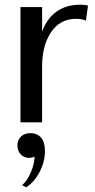

<svg xmlns="http://www.w3.org/2000/svg" viewBox="-20 -520 403 816"><path d="M67 -490H159V-385Q178 -440 219.5 -470Q261 -500 320 -500Q343 -500 354 -496L345 -432Q330 -440 303 -440Q235 -440 197 -383Q159 -326 159 -239V0H67ZM74 267Q95 249 110.5 213.5Q126 178 127 146Q115 151 104 151Q82 151 68 136Q54 121 54 98Q54 75 69 60.5Q84 46 108 46Q139 46 155 65.5Q171 85 171 122Q171 167 148.5 210.5Q126 254 91 276Z"/></svg>

Font: Fahkwang
Style: Regular
Weight: 400
Version: Version 1.000; ttfautohint (v1.6)